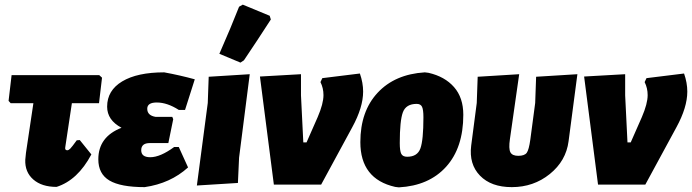

<svg xmlns="http://www.w3.org/2000/svg" viewBox="-20 -796 2984 828"><path d="M224 10Q160 10 123.5 -22Q87 -54 89 -107L92 -137L124 -351H26L17 -361L30 -472H408L420 -461L407 -351H290L262 -165L261 -157Q261 -148 270 -148Q276 -148 283 -155Q290 -162 311 -191L324 -192L374 -130Q315 -19 224 10Z M604 11Q500 11 452 -17.5Q404 -46 404 -109Q404 -206 504 -245Q442 -278 442 -336Q442 -406 507 -445Q572 -484 688 -484Q754 -472 820 -454L778 -322H751Q701 -354 656 -354Q615 -354 615 -327Q615 -298 651 -292H723L727 -282L706 -179H626Q589 -179 589 -148Q589 -118 628 -118Q671 -118 731 -162H751L791 -74Q715 -5 604 11Z M1011 -767 1027 -776 1143 -728 1148 -712Q1090 -622 1032 -536L1017 -526L926 -564Q977 -680 1011 -767ZM1057 -476 1011 -116 1006 -7 829 4 876 -352 880 -465Z M1532 -479Q1546 -439 1546 -401Q1546 -333 1499 -247L1365 0H1161L1101 -466L1278 -476V-385L1288 -182H1302L1350 -291Q1375 -349 1375 -386Q1375 -416 1362 -442L1370 -459Z M1812 -484 1828 -482Q1898 -466 1938 -420.5Q1978 -375 1978 -301Q1978 -159 1904 -77Q1830 5 1700 12L1684 10Q1534 -24 1534 -183Q1534 -316 1608.5 -396Q1683 -476 1812 -484ZM1777 -348Q1731 -348 1717.5 -312Q1704 -276 1704 -179Q1704 -145 1710.5 -132.5Q1717 -120 1736 -120Q1780 -120 1793 -156Q1806 -192 1806 -290Q1806 -323 1800 -335.5Q1794 -348 1777 -348Z M2187 11Q2098 11 2050 -38.5Q2002 -88 2012 -168L2036 -352L2040 -465L2219 -476L2179 -196Q2173 -155 2181 -139.5Q2189 -124 2215 -124Q2242 -124 2251.5 -137Q2261 -150 2267 -194L2288 -352L2292 -465L2470 -476L2432 -187Q2421 -102 2351 -45.5Q2281 11 2187 11Z M2930 -479Q2944 -439 2944 -401Q2944 -333 2897 -247L2763 0H2559L2499 -466L2676 -476V-385L2686 -182H2700L2748 -291Q2773 -349 2773 -386Q2773 -416 2760 -442L2768 -459Z"/></svg>

Font: Alegreya Sans SC Black
Style: Italic
Weight: 900
Italic angle: -7°
Designer: Juan Pablo del Peral
Foundry: Huerta Tipografica
Version: Version 2.007